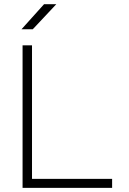

<svg xmlns="http://www.w3.org/2000/svg" viewBox="-20 -914 626 934"><path d="M89.8 0V-693.4H135.7V-43.9H525.4V0ZM84.5 -771.5 194.3 -893.6H253.9L139.2 -771.5Z"/></svg>

Font: Cascadia Code ExtraLight
Style: Regular
Weight: 200
Monospace: yes
Designer: Aaron Bell
Foundry: Saja Typeworks
Version: Version 2407.024; ttfautohint (v1.8.4)